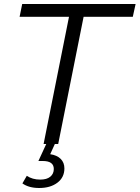

<svg xmlns="http://www.w3.org/2000/svg" viewBox="-20 -720 698 960"><path d="M198 0 325 -636H78L91 -700H658L644 -636H398L271 0ZM176 220Q124 220 92 197L114 159Q142 178 181 178Q214 178 231.5 163.5Q249 149 249 125Q249 85 194 85H172L214 -6H257L231 51Q265 56 283.5 74.5Q302 93 302 122Q302 167 267 193.5Q232 220 176 220Z"/></svg>

Font: Montserrat
Style: Italic
Weight: 400
Italic angle: -11.3°
Designer: Julieta Ulanovsky
Foundry: Julieta Ulanovsky
Version: Version 9.000; ttfautohint (v1.8.4.7-5d5b)